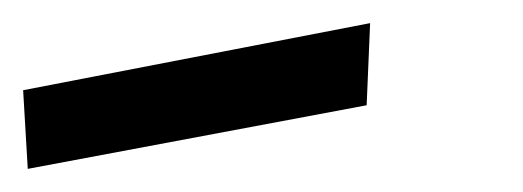

<svg xmlns="http://www.w3.org/2000/svg" viewBox="-134 -654 452 166"><path d="M183 -563 186 -634 -114 -576 -110 -508Z"/></svg>

Font: Gamestation Warped
Style: Regular
Weight: 400
Designer: Jonas Hecksher
Foundry: Jonas Hecksher, Playtypeª, e-types AS
Version: Version 1.003